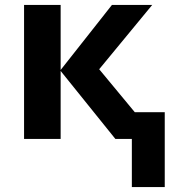

<svg xmlns="http://www.w3.org/2000/svg" viewBox="-20 -566 705 782"><path d="M517 0H450L227 -277V0H78V-546H227V-281L436 -546H600L384 -284L529 -109H651V196H517Z"/></svg>

Font: OpenSansMMV
Style: Bold
Weight: 700
Foundry: Ascender Corporation
Version: Version 4.001